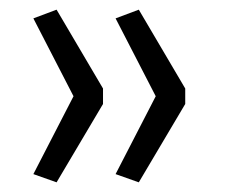

<svg xmlns="http://www.w3.org/2000/svg" viewBox="-20 -467 465 397"><path d="M97 -90 49 -107 132 -268 49 -429 97 -447 193 -284V-252ZM267 -90 219 -107 302 -268 219 -429 267 -447 363 -284V-252Z"/></svg>

Font: Nunito Sans 10pt Light
Style: Regular
Weight: 300
Designer: Vernon Adams
Foundry: Vernon Adams
Version: Version 3.101;gftools[0.9.27]